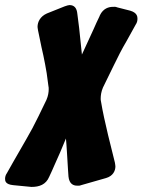

<svg xmlns="http://www.w3.org/2000/svg" viewBox="-39 -735 562 757"><path d="M379 -33C407 -41 416 -62 416 -79C416 -82 415 -87 414 -94L387 -203C376 -250 366 -293 359 -336C358 -339 358 -342 358 -347C358 -358 360 -374 367 -390L409 -476C425 -509 441 -541 460 -573L496 -638C501 -645 503 -653 503 -661C503 -669 502 -685 474 -693L423 -706C416 -709 413 -708 406 -708C390 -708 368 -702 355 -675L353 -670C345 -653 337 -637 330 -620L284 -520C281 -552 277 -588 273 -625L266 -680C264 -703 254 -715 235 -715C231 -715 225 -713 216 -710L146 -682C119 -670 109 -648 109 -629C109 -626 110 -622 111 -615L117 -586C122 -561 127 -537 132 -516C137 -493 141 -470 145 -447L152 -395C153 -392 153 -388 153 -383C153 -372 151 -357 144 -341L112 -275C97 -244 81 -214 64 -185C47 -156 31 -127 14 -98L-12 -52C-17 -45 -19 -37 -19 -30C-19 -22 -18 -8 13 -5L85 2C116 2 142 -7 155 -38C170 -69 183 -102 198 -134L221 -189C222 -174 224 -157 225 -134C226 -113 228 -91 229 -68L231 -39C234 -10 250 -3 265 -3C270 -3 274 -2 281 -5Z"/></svg>

Font: Bangerz
Style: Bold
Weight: 700
Designer: vernon adams
Foundry: Vernon Adams
Version: Version 2.10;December 28, 2023;FontCreator 13.0.0.2683 64-bi